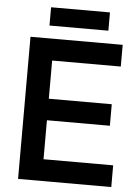

<svg xmlns="http://www.w3.org/2000/svg" viewBox="-58 -898 678 942"><g transform="rotate(5 281.0 -426.5)"><path d="M445 -853H155V-763H445ZM67 -700V0H526V-107H183V-299H493V-405H183V-593H521V-700Z"/></g></svg>

Font: Space Text SemiBold
Style: Regular
Weight: 600
Designer: Florian Karsten (Space Text), Colophon Foundry (Space Mono)
Foundry: Florian Karsten
Version: Version 1.003;PS 001.003;hotconv 1.0.88;makeotf.lib2.5.64775